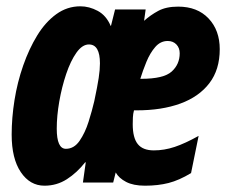

<svg xmlns="http://www.w3.org/2000/svg" viewBox="-20 -579 724 609"><path d="M121 10Q75 10 46 -33Q17 -76 17 -152Q17 -205 26 -261.5Q35 -318 53.5 -371Q72 -424 98 -466.5Q124 -509 158.5 -534Q193 -559 235 -559Q263 -559 290 -544.5Q317 -530 331 -497H332L345 -549H442L437 -513Q457 -531 482 -544.5Q507 -558 545 -558Q606 -558 641.5 -520.5Q677 -483 677 -423Q677 -358 644 -315Q611 -272 552 -250.5Q493 -229 414 -229H405Q402 -218 401.5 -206.5Q401 -195 401 -185Q401 -142 417 -122Q433 -102 468 -102Q501 -102 534 -113Q567 -124 610 -148L586 -30Q548 -7 514.5 1.5Q481 10 440 10Q403 10 380 -2Q357 -14 347 -32L339 0H243L252 -64H250Q224 -31 192 -10.5Q160 10 121 10ZM428 -329Q499 -329 524.5 -352Q550 -375 550 -410Q550 -427 539.5 -438Q529 -449 512 -449Q489 -449 472.5 -430Q456 -411 444.5 -383Q433 -355 425 -329ZM189 -107Q215 -107 232.5 -132.5Q250 -158 261 -193Q272 -228 279 -258Q289 -305 293 -331.5Q297 -358 297 -378Q297 -438 262 -438Q241 -438 222.5 -412Q204 -386 190 -344.5Q176 -303 168 -257Q160 -211 160 -171Q160 -107 189 -107Z"/></svg>

Font: Noto Sans ExtraCondensed ExtraBold
Style: Italic
Weight: 800
Width: 2
Italic angle: -12°
Designer: Monotype Design Team
Foundry: Monotype Imaging Inc.
Version: Version 2.013; ttfautohint (v1.8.4.7-5d5b)